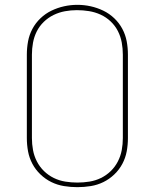

<svg xmlns="http://www.w3.org/2000/svg" viewBox="-20 -766 640 794"><path d="M300 8Q272 8 244.5 3.5Q217 -1 192.5 -13Q168 -25 147.5 -44.5Q127 -64 114 -88.5Q101 -113 96 -140Q91 -167 91 -195V-540Q91 -568 96 -595Q101 -622 114 -646.5Q127 -671 147.5 -690.5Q168 -710 193 -722Q218 -734 245 -740Q272 -746 300 -746Q328 -746 355 -740Q382 -734 407 -722Q432 -710 452.5 -690.5Q473 -671 486 -646.5Q499 -622 504 -595Q509 -568 509 -540V-195Q509 -167 504 -140Q499 -113 486 -88.5Q473 -64 452.5 -44.5Q432 -25 407.5 -13Q383 -1 355.5 3.5Q328 8 300 8ZM300 -11Q325 -11 350 -15Q375 -19 397.5 -30Q420 -41 438 -58.5Q456 -76 467.5 -98.5Q479 -121 483.5 -145.5Q488 -170 488 -195V-540Q488 -565 483.5 -590Q479 -615 467.5 -637.5Q456 -660 437.5 -677.5Q419 -695 396 -705.5Q373 -716 348 -720Q323 -724 298 -724Q273 -724 248.5 -719.5Q224 -715 201.5 -704Q179 -693 161 -675.5Q143 -658 132 -636Q121 -614 116.5 -589.5Q112 -565 112 -540V-195Q112 -170 116.5 -145.5Q121 -121 132.5 -98.5Q144 -76 162 -58.5Q180 -41 202.5 -30Q225 -19 250 -15Q275 -11 300 -11Z"/></svg>

Font: Iosevka Curly Thin Extended
Style: Regular
Weight: 100
Width: 7
Monospace: yes
Designer: Belleve Invis
Foundry: Belleve Invis
Version: Version 11.1.0; ttfautohint (v1.8.3)